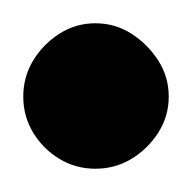

<svg xmlns="http://www.w3.org/2000/svg" viewBox="-32 -313 165 165"><path d="M-12 -230Q-12 -213 -3.5 -199Q5 -185 19 -176.5Q33 -168 50 -168Q67 -168 81 -176.5Q95 -185 104 -199Q113 -213 113 -230Q113 -247 104 -261Q95 -275 81 -284Q67 -293 50 -293Q33 -293 19 -284Q5 -275 -3.5 -261Q-12 -247 -12 -230Z"/></svg>

Font: Linefont Medium
Style: Regular
Weight: 500
Monospace: yes
Version: Version 3.002;gftools[0.9.33]